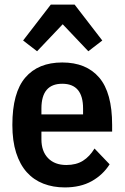

<svg xmlns="http://www.w3.org/2000/svg" viewBox="-20 -807 545 839"><path d="M263 12Q212 12 169.5 -4.5Q127 -21 97 -54.5Q67 -88 50.5 -139.5Q34 -191 34 -261Q34 -402 90.5 -468Q147 -534 252 -534Q357 -534 413.5 -468Q470 -402 470 -261V-232H161V-198Q161 -146 190 -116Q219 -86 270 -86Q313 -86 342.5 -104.5Q372 -123 393 -158L459 -89Q430 -43 381 -15.5Q332 12 263 12ZM252 -441Q161 -441 161 -333V-307H343V-333Q343 -441 252 -441ZM306 -787 427 -630 366 -583 254 -701 142 -583 81 -630 202 -787Z"/></svg>

Font: IBM Plex Sans Condensed SemiBold
Style: Regular
Weight: 600
Width: 3
Designer: Mike Abbink, Paul van der Laan, Pieter van Rosmalen
Foundry: Bold Monday
Version: Version 1.3